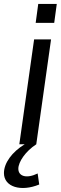

<svg xmlns="http://www.w3.org/2000/svg" viewBox="-71 -732 308 974"><path d="M27 0H54C-10 39 -51 95 -51 146C-51 217 36 242 128 204L120 148C63 176 22 162 22 124C22 89 59 35 113 0L188 -532H102ZM110 -616H204L217 -712H123Z"/></svg>

Font: Ronzino Oblique
Style: Italic
Weight: 400
Italic angle: -8°
Designer: Nunzio Mazzaferro
Foundry: Collletttivo
Version: Version 1.000;Glyphs 3.3 (3337)